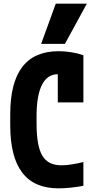

<svg xmlns="http://www.w3.org/2000/svg" viewBox="-20 -1020 540 1050"><path d="M300 10Q167 10 101.5 -76Q36 -162 36 -335V-395Q36 -568 102 -654Q168 -740 301 -740Q335 -740 371.5 -734Q408 -728 436 -718V-460H296V-691L366 -584Q332 -614 296 -614Q239 -614 209.5 -556Q180 -498 180 -385V-345Q180 -221 211.5 -168.5Q243 -116 316 -116Q341 -116 373 -121Q405 -126 436 -134V-4Q406 2 368.5 6Q331 10 300 10ZM335 -780H205L285 -1000H455Z"/></svg>

Font: M PLUS 1 Code
Style: Bold
Weight: 700
Designer: Coji Morishita
Foundry: UNDERFOREST DESIGN
Version: Version 1.002